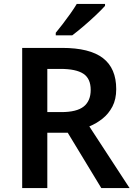

<svg xmlns="http://www.w3.org/2000/svg" viewBox="-20 -1051 686 978"><path d="M296 -807Q437 -807 504.5 -755Q572 -703 572 -597Q572 -545 552.5 -508Q533 -471 502 -446.5Q471 -422 435 -407L640 -93H496L325 -375H221V-93H93V-807ZM288 -700H221V-480H292Q371 -480 406.5 -508.5Q442 -537 442 -593Q442 -651 404.5 -675.5Q367 -700 288 -700ZM515 -1021Q499 -1003 468.5 -974Q438 -945 405 -917Q372 -889 348 -871H264V-884Q279 -902 299 -928Q319 -954 338.5 -981.5Q358 -1009 371 -1031H515Z"/></svg>

Font: Noto Sans Telugu UI SemiBold
Style: Regular
Weight: 600
Designer: Jelle Bosma - Monotype Design Team
Foundry: Monotype Imaging Inc.
Version: Version 2.005; ttfautohint (v1.8.4.7-5d5b)